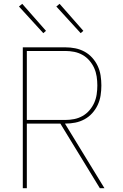

<svg xmlns="http://www.w3.org/2000/svg" viewBox="-20 -982 640 1002"><path d="M525 0H501L295 -337H120V0H99V-735H321Q347 -735 372.5 -730Q398 -725 421 -712.5Q444 -700 461.5 -680.5Q479 -661 490 -637.5Q501 -614 505 -588Q509 -562 509 -536Q509 -510 505 -484Q501 -458 490 -434.5Q479 -411 461.5 -391.5Q444 -372 421 -359.5Q398 -347 372.5 -342Q347 -337 321 -337H319ZM120 -356H321Q344 -356 367 -360.5Q390 -365 410.5 -376.5Q431 -388 446.5 -406Q462 -424 471.5 -445Q481 -466 484.5 -489.5Q488 -513 488 -536Q488 -559 484.5 -582.5Q481 -606 471.5 -627Q462 -648 446.5 -666Q431 -684 410.5 -695.5Q390 -707 367 -711.5Q344 -716 321 -716H120ZM401 -809 274 -948 291 -962 415 -821ZM206 -809 79 -948 96 -962 220 -821Z"/></svg>

Font: Iosevka Aile Thin
Style: Regular
Weight: 100
Designer: Belleve Invis
Foundry: Belleve Invis
Version: Version 31.1.0; ttfautohint (v1.8.4)